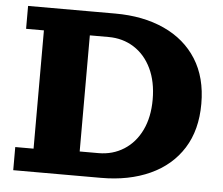

<svg xmlns="http://www.w3.org/2000/svg" viewBox="-50 -738 922 794"><g transform="rotate(5 411.0 -341.0)"><path d="M300 0V-101H378Q437 -101 483.5 -130.5Q530 -160 556 -214Q582 -268 582 -341Q582 -415 556 -469.5Q530 -524 483.5 -553.5Q437 -583 378 -583H300V-682H397Q513 -682 600.5 -642Q688 -602 736 -526Q784 -450 784 -341Q784 -232 736 -156Q688 -80 600.5 -40Q513 0 397 0ZM33 0V-96H109V-587H35V-682H300V0Z"/></g></svg>

Font: Montagu Slab 24pt
Style: Bold
Weight: 700
Designer: Florian Karsten
Foundry: Florian Karsten
Version: Version 1.000